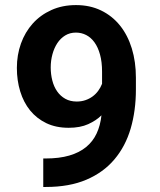

<svg xmlns="http://www.w3.org/2000/svg" viewBox="-20 -741 640 767"><path d="M162.1 -107.9Q216.8 -107.9 256.8 -119.6Q296.9 -131.3 324 -153.6Q351.1 -175.8 366 -207.8Q380.9 -239.7 385.3 -280.3Q364.7 -259.8 332.5 -245.1Q300.3 -230.5 254.4 -230.5Q203.6 -230.5 165 -249Q126.5 -267.6 100.3 -299.8Q74.2 -332 60.8 -375.7Q47.4 -419.4 47.4 -469.7Q47.4 -521.5 63.7 -567.1Q80.1 -612.8 110.8 -647Q141.6 -681.2 185.3 -700.9Q229 -720.7 283.7 -720.7Q339.4 -720.7 383.8 -699.2Q428.2 -677.7 459.2 -639.2Q490.2 -600.6 506.6 -547.4Q522.9 -494.1 522.9 -430.7V-383.8Q522.9 -298.8 502 -227.5Q481 -156.2 437 -104.2Q393.1 -52.2 325.2 -23.2Q257.3 5.9 163.1 5.9H152.8V-107.9ZM286.6 -335.4Q305.2 -335.4 321 -340.8Q336.9 -346.2 349.9 -355.7Q362.8 -365.2 372.3 -378.2Q381.8 -391.1 387.7 -406.2V-454.6Q387.7 -493.7 379.6 -522.9Q371.6 -552.2 357.4 -571.8Q343.3 -591.3 324.2 -601.1Q305.2 -610.8 283.2 -610.8Q259.3 -610.8 240.5 -599.4Q221.7 -587.9 209 -568.6Q196.3 -549.3 189.5 -524.2Q182.6 -499 182.6 -471.7Q182.6 -444.3 189 -419.4Q195.3 -394.5 208.3 -376Q221.2 -357.4 240.7 -346.4Q260.3 -335.4 286.6 -335.4Z"/></svg>

Font: TypoPRO Roboto Mono
Style: Bold
Weight: 700
Designer: Google
Version: Version 2.000986; 2015; ttfautohint (v1.3)